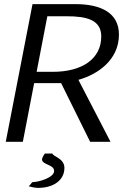

<svg xmlns="http://www.w3.org/2000/svg" viewBox="-20 -689 631 933"><path d="M8 0H91L146 -285H277L418 0H517L361 -301C454 -327 558 -397 558 -521C558 -625 473 -669 346 -669H138ZM119 216C132 220 152 224 165 224C241 224 293 186 293 127C293 79 235 71 235 57H198C187 71 184 85 184 85C184 113 243 109 243 142C243 174 168 196 138 196C131 201 127 211 119 216ZM158 -340 210 -610H303C401 -610 472 -593 472 -512C472 -402 378 -340 237 -340Z"/></svg>

Font: KpSans
Style: Italic
Weight: 400
Italic angle: -11°
Version: Version 0.66